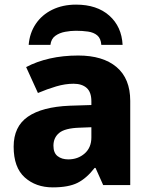

<svg xmlns="http://www.w3.org/2000/svg" viewBox="-20 -800 653 830"><path d="M318 -560Q425 -560 484 -510Q543 -460 543 -364V0H426L393 -74H389Q354 -29 315 -9.5Q276 10 208 10Q135 10 87 -33Q39 -76 39 -166Q39 -253 100.5 -295.5Q162 -338 281 -343L375 -346V-362Q375 -402 354.5 -420Q334 -438 298 -438Q262 -438 223 -426.5Q184 -415 144 -398L93 -510Q138 -534 195 -547Q252 -560 318 -560ZM324 -248Q261 -246 236 -225.5Q211 -205 211 -170Q211 -139 229 -125Q247 -111 275 -111Q317 -111 346 -136.5Q375 -162 375 -206V-250ZM309 -780Q399 -780 452.5 -732.5Q506 -685 510 -606H418Q416 -634 400.5 -647Q385 -660 360.5 -663.5Q336 -667 308 -667Q286 -667 261.5 -662.5Q237 -658 219 -645Q201 -632 198 -606H104Q108 -657 134.5 -696.5Q161 -736 206 -758Q251 -780 309 -780Z"/></svg>

Font: Noto Sans ExtraBold
Style: Regular
Weight: 800
Designer: Monotype Design Team
Foundry: Monotype Imaging Inc.
Version: Version 2.007